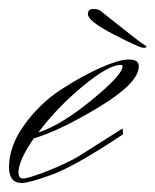

<svg xmlns="http://www.w3.org/2000/svg" viewBox="-20 -404 345 426"><path d="M175 -373Q175 -384 187 -384Q199 -384 204 -379Q292 -309 298.5 -305.5Q305 -302 305 -300Q305 -298 297.5 -298Q290 -298 232.5 -327.5Q175 -357 175 -373ZM252 -257Q252 -260 248 -260Q221 -260 164 -213Q107 -166 65 -110Q115 -126 183.5 -182Q252 -238 252 -257ZM21 -21Q21 -8 31 -8Q43 -8 85 -24.5Q127 -41 154 -57L252 -119L253 -106Q148 -36 96.5 -17Q45 2 28 2Q0 2 0 -33Q0 -80 34 -127Q68 -174 113.5 -204Q159 -234 201.5 -253Q244 -272 266 -272Q288 -272 288 -257Q288 -220 200.5 -167Q113 -114 55 -97Q21 -48 21 -21Z"/></svg>

Font: Herr Von Muellerhoff
Style: Regular
Weight: 400
Version: Version 1.000